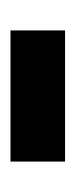

<svg xmlns="http://www.w3.org/2000/svg" viewBox="91 -466 144 366"><g transform="rotate(90 163.0 -283.0)"><path d="M38 -231H288V-335H38Z"/></g></svg>

Font: Noto Sans Kannada SemiCondensed SemiBold
Style: Regular
Weight: 600
Width: 4
Designer: Jelle Bosma - Monotype Design Team
Foundry: Monotype Imaging Inc.
Version: Version 2.005